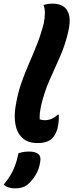

<svg xmlns="http://www.w3.org/2000/svg" viewBox="-51 -778 421 1059"><path d="M191 -652Q196 -677 196.5 -704Q197 -731 189 -750Q210 -758 241 -758Q274 -758 298 -743Q322 -728 330.5 -692Q339 -656 323 -593Q305 -520 276.5 -457.5Q248 -395 220.5 -332Q193 -269 175 -193Q171 -174 169 -157Q167 -140 168 -120Q174 -118 180.5 -116.5Q187 -115 195 -115Q236 -115 267 -145H273Q274 -131 273 -113.5Q272 -96 266 -69Q256 -34 236 -14Q225 -3 205.5 4Q186 11 155 11Q102 11 72 -17.5Q42 -46 34 -92.5Q26 -139 35 -192Q46 -261 66 -318Q86 -375 109 -427.5Q132 -480 153.5 -534.5Q175 -589 191 -652ZM51 67Q68 62 80 60Q92 58 111 58Q143 58 159.5 71Q176 84 171 113Q165 156 145 188Q125 220 99 242Q74 261 32 261Q13 261 -2 256.5Q-17 252 -31 241Q-8 213 7 188Q22 163 32.5 134.5Q43 106 51 67Z"/></svg>

Font: Recursive Sn Csl St
Style: Bold Italic
Weight: 700
Italic angle: -15°
Version: Version 1.079;hotconv 1.0.112;makeotfexe 2.5.65598; ttfautoh